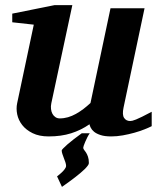

<svg xmlns="http://www.w3.org/2000/svg" viewBox="-20 -520 614 749"><path d="M330.1 0Q324.7 7.3 320.3 16.4Q315.9 25.4 312.3 33.7Q308.6 42 306.6 48.3Q304.7 54.7 304.7 56.2Q304.7 60.5 308.1 64.7Q311.5 68.8 315.7 75.2Q319.8 81.5 323.2 91.3Q326.7 101.1 326.7 116.2Q326.7 120.6 322 126.7Q317.4 132.8 310.1 140.1Q302.7 147.5 293.2 155.3Q283.7 163.1 273.9 170.9Q250.5 189 221.7 209L202.6 168Q212.4 160.6 220.2 153.3Q227.1 147 232.4 139.9Q237.8 132.8 237.8 127Q237.8 121.1 235.1 113Q232.4 105 229.2 96.9Q226.1 88.9 223.4 80.8Q220.7 72.8 220.7 66.9Q220.7 64.9 226.8 58.6Q232.9 52.2 243.4 43Q253.9 33.7 268.3 22.7Q282.7 11.7 298.8 0ZM571.8 -27.8Q561.5 -22.5 543.7 -15.4Q525.9 -8.3 504.2 -2.2Q482.4 3.9 459 8.1Q435.5 12.2 414.1 12.2Q388.2 12.2 372.1 6.8Q356 1.5 346.9 -6.1Q337.9 -13.7 334 -21.7Q330.1 -29.8 329.1 -35.2Q295.9 -12.2 257.3 0Q218.8 12.2 169.9 12.2Q132.8 12.2 107.2 -0.5Q81.5 -13.2 66.7 -32.2Q51.8 -51.3 47.1 -74Q42.5 -96.7 46.9 -117.2L111.8 -423.8L27.8 -433.1V-466.8L192.9 -500H262.2L180.2 -117.2Q177.7 -105.5 179 -94.7Q180.2 -84 184.6 -75.9Q189 -67.9 196.3 -63Q203.6 -58.1 212.9 -58.1Q229.5 -58.1 245.4 -62.7Q261.2 -67.4 276.1 -75.7Q291 -84 305.2 -94.7Q319.3 -105.5 333 -118.2L411.1 -487.8H543.9L461.9 -100.1Q456.1 -72.3 464.1 -60.1Q472.2 -47.9 487.8 -47.9Q491.7 -47.9 496.8 -49.1Q502 -50.3 511 -54Q520 -57.6 534.4 -64.7Q548.8 -71.8 571.8 -84Z"/></svg>

Font: Charis SIL CyrE
Style: Bold Italic
Weight: 700
Italic angle: -11°
Foundry: SIL International
Version: Version 5.000